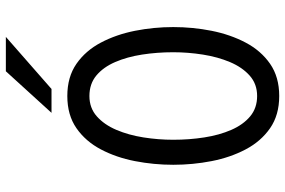

<svg xmlns="http://www.w3.org/2000/svg" viewBox="-179 -783 974 656"><g transform="rotate(-90 308.0 -455.0)"><path d="M308 12Q243 12 198 -19.2Q153 -50.5 125.5 -102.8Q98 -155 85.5 -219.2Q73 -283.5 73 -350Q73 -416.5 85.5 -480.8Q98 -545 125.5 -597.2Q153 -649.5 198 -680.8Q243 -712 308 -712Q373 -712 418 -680.8Q463 -649.5 490.5 -597.2Q518 -545 530.8 -480.8Q543.5 -416.5 543.5 -350Q543.5 -283.5 530.8 -219.2Q518 -155 490.5 -102.8Q463 -50.5 418 -19.2Q373 12 308 12ZM308 -63.5Q349 -63.5 377.5 -88.8Q406 -114 423.8 -156Q441.5 -198 449.5 -248.8Q457.5 -299.5 457.5 -350Q457.5 -405.5 449.5 -456.8Q441.5 -508 424 -548.5Q406.5 -589 378 -612.8Q349.5 -636.5 308 -636.5Q267 -636.5 238.5 -611.2Q210 -586 192.2 -544.2Q174.5 -502.5 166.5 -451.8Q158.5 -401 158.5 -350Q158.5 -295 166.5 -243.8Q174.5 -192.5 192.2 -151.8Q210 -111 238.5 -87.2Q267 -63.5 308 -63.5ZM250.5 -766 392.5 -922H510L332 -766Z"/></g></svg>

Font: Overpass Mono
Style: Regular
Weight: 400
Designer: Delve Withrington, Dave Bailey
Foundry: Delve Fonts LLC
Version: Version 4.000